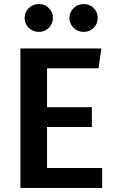

<svg xmlns="http://www.w3.org/2000/svg" viewBox="-20 -931 570 951"><path d="M468 -593H213V-400H435V-302H213V-99H486V0H81V-691H482ZM242 -842Q242 -813 222 -793Q202 -773 173 -773Q143 -773 122.5 -793Q102 -813 102 -842Q102 -871 122.5 -891Q143 -911 173 -911Q202 -911 222 -891Q242 -871 242 -842ZM464 -842Q464 -813 444 -793Q424 -773 394 -773Q365 -773 344.5 -793Q324 -813 324 -842Q324 -871 344.5 -891Q365 -911 394 -911Q424 -911 444 -891Q464 -871 464 -842Z"/></svg>

Font: Fira Sans Medium
Style: Regular
Weight: 500
Designer: bBox Type GmbH & Carrois Corporate GbR & Edenspiekermann AG
Foundry: bBox Type GmbH & Carrois Corporate GbR & Edenspiekermann AG
Version: Version 4.301